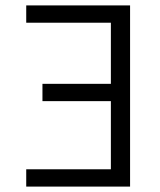

<svg xmlns="http://www.w3.org/2000/svg" viewBox="-20 -690 590 710"><path d="M77 0V-64H390V-316H137V-380H390V-606H77V-670H461V0Z"/></svg>

Font: Lode Term
Style: Regular
Weight: 400
Monospace: yes
Designer: Belleve Invis
Foundry: Belleve Invis
Version: Version 29.2.0